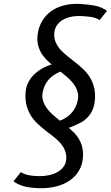

<svg xmlns="http://www.w3.org/2000/svg" viewBox="-20 -781 584 1011"><path d="M505 -675.5Q483 -688.5 457.8 -692Q432.5 -695.5 404 -696.5Q376 -697.5 350.8 -691.8Q325.5 -686 306.5 -673.8Q287.5 -661.5 276.5 -642.8Q265.5 -624 265.5 -598.5Q265.5 -573.5 275.5 -553.5Q285.5 -533.5 301.5 -516.2Q317.5 -499 337.5 -483.5Q357.5 -468 378.2 -451.5Q399 -435 418.5 -416.5Q438 -398 452.5 -375Q467 -352 474.8 -323.2Q482.5 -294.5 480 -257.5Q478 -231 470.2 -210Q462.5 -189 450.2 -173.2Q438 -157.5 422.8 -146.5Q407.5 -135.5 390.5 -128.5Q378.5 -123 366.8 -117.5Q355 -112 342 -108L355.5 -96Q387 -69 403.2 -34.8Q419.5 -0.5 417 44Q415 84 397.2 115.2Q379.5 146.5 349.2 168Q319 189.5 277.8 200.2Q236.5 211 188 210Q146.5 209 113.5 201.8Q80.5 194.5 51 174L89.5 125.5Q111.5 138.5 136.8 142.5Q162 146.5 190.5 146.5Q215 146.5 240 141Q265 135.5 284.8 123.8Q304.5 112 317 93.5Q329.5 75 329 48.5Q328.5 23.5 318.8 3.8Q309 -16 293 -33Q277 -50 257 -65Q237 -80 216.5 -96.2Q196 -112.5 176.5 -131Q157 -149.5 142.5 -172.5Q128 -195.5 120 -225Q112 -254.5 114.5 -292.5Q116 -316 123.8 -335.5Q131.5 -355 143.5 -370.8Q155.5 -386.5 171 -399Q186.5 -411.5 203.5 -421Q227 -434.5 252 -441.5L238.5 -453.5Q223 -467.5 210.5 -482.8Q198 -498 190 -515.5Q182 -533 178.5 -552.5Q175 -572 177.5 -594Q182.5 -638.5 202.5 -671.2Q222.5 -704 253.2 -724.8Q284 -745.5 323.5 -754.2Q363 -763 406.5 -760Q447.5 -757.5 480.8 -751Q514 -744.5 543.5 -724ZM260 -383.5Q239 -368.5 224.5 -346Q210 -323.5 204.5 -293.5Q201 -274.5 204.8 -257.5Q208.5 -240.5 217.5 -225Q226.5 -209.5 239.5 -195.2Q252.5 -181 268.5 -168L295.5 -145.5Q317 -153.5 334.5 -166Q355.5 -181.5 370 -204Q384.5 -226.5 390 -256.5Q393.5 -275 389.8 -292.2Q386 -309.5 377 -325Q368 -340.5 354.8 -354.5Q341.5 -368.5 326 -381.5L298.5 -404Q288 -400 278.5 -395Q269 -390 260 -383.5Z"/></svg>

Font: B612
Style: Italic
Weight: 400
Italic angle: -10°
Designer: Nicolas Chauveau, Thomas Paillot, Jonathan Favre-Lamarine, Jean-Luc Vinot
Foundry: AIRBUS
Version: Version 1.008